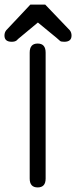

<svg xmlns="http://www.w3.org/2000/svg" viewBox="-49 -820 336 847"><path d="M-21.5 -686.5 85 -799.8H150.4L258.8 -686.5Q266.6 -676.8 266.6 -663.1Q266.6 -635.7 234.4 -635.7Q219.7 -635.7 215.8 -639.6Q211.9 -643.6 200.2 -653.3L118.2 -720.7L37.1 -653.3Q35.2 -652.3 31.2 -648.4Q27.3 -643.6 24.4 -641.6Q16.6 -635.7 2.9 -635.7Q-29.3 -635.7 -29.3 -663.1Q-29.3 -676.8 -21.5 -686.5ZM152.3 -32.2Q152.3 6.8 117.2 6.8Q82 6.8 82 -32.2V-587.9Q82 -627.9 117.2 -627.9Q152.3 -627.9 152.3 -587.9Z"/></svg>

Font: Jura
Style: DemiBold
Weight: 600
Version: Version 2.5